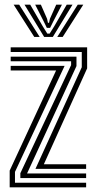

<svg xmlns="http://www.w3.org/2000/svg" viewBox="-20 -803 411 823"><path d="M132 -79.2 330.5 -514.8V-580.2H25.8V-600H353.5V-510L168 -99H349.2V-79.2ZM21.5 0V-71.8L220.5 -501H25.8V-520.8H257L44.2 -66.2V-19.8H349.2V0ZM67.2 -39.8V-60.5L284.8 -524V-540.5H25.8V-560.2H307.8V-519.8L96 -59.5H349.2V-39.8ZM38.5 -783H62.2L150 -644.8H126.8ZM85 -783H109.5L162.5 -691.5L182.8 -659H192.8L213 -691.2L266 -783H290.8L206.5 -644.8H169.2ZM130.8 -783H155.2L181.8 -722.5L185.5 -705.2H190.2L194 -722.5L221 -783H245.5L207.8 -710L194.8 -683.5H180.8L168 -710ZM313.2 -783H337L248.8 -644.8H225.5Z"/></svg>

Font: Big Shoulders Inline Text Thin
Style: Bold
Weight: 700
Version: Version 2.002